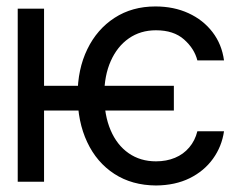

<svg xmlns="http://www.w3.org/2000/svg" viewBox="-20 -566 782 598"><path d="M521.5 -298.8V-221.7H97.7V-298.8ZM677.7 -377.9H594.7Q585.4 -414.6 553.2 -443.1Q521 -471.7 465.8 -471.7Q417.5 -471.7 381.3 -446.5Q345.2 -421.4 325 -376Q304.7 -330.6 304.7 -269.5Q304.7 -207 324.5 -160.6Q344.2 -114.3 380.6 -88.9Q417 -63.5 465.8 -63.5Q498.5 -63.5 524.9 -74.5Q551.3 -85.4 569.3 -106.7Q587.4 -127.9 594.7 -157.2H677.7Q670.9 -109.9 643.3 -71.5Q615.7 -33.2 570.8 -11Q525.9 11.2 465.8 11.7Q391.1 11.2 336.2 -24.4Q281.2 -60.1 251.5 -123.5Q221.7 -187 221.7 -269.5Q221.7 -350.6 252 -412.8Q282.2 -475.1 336.9 -510.5Q391.6 -545.9 463.9 -545.9Q521.5 -545.9 567.1 -524.9Q612.8 -503.9 641.8 -466.1Q670.9 -428.2 677.7 -377.9ZM117.2 -539.1V0H35.2V-539.1Z"/></svg>

Font: Inter Display V
Style: Regular
Weight: 400
Designer: Rasmus Andersson
Foundry: rsms
Version: Version 3.015;git-src